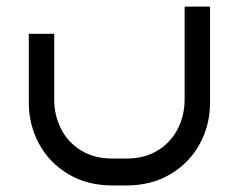

<svg xmlns="http://www.w3.org/2000/svg" viewBox="-20 -319 734 590"><path d="M369 250.9Q445.8 250.9 504.1 216Q562.5 181.1 594 122.9Q625.5 64.8 625.5 -3.7V-298.7H547.3V-12.9Q547.3 35.4 526.4 76.7Q505.5 118.1 465.1 143.2Q424.6 168.2 369 168.2H325.4Q269.3 168.2 228.9 143.2Q188.4 118.1 167.5 76.7Q146.6 35.4 146.6 -12.9V-215.1H68.5V-3.7Q68.5 64.8 100 122.9Q131.4 181.1 189.8 216Q248.2 250.9 325.4 250.9Z"/></svg>

Font: Arad
Style: Regular
Weight: 400
Designer: Mohammad Darvishi
Version: Version 1.010;September 21, 2024;FontCreator 15.0.0.2992 64-